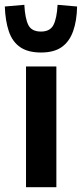

<svg xmlns="http://www.w3.org/2000/svg" viewBox="-38 -777 340 797"><path d="M70 0V-501H196V0ZM132 -559Q78 -559 45.5 -581.5Q13 -604 -1.5 -647.5Q-16 -691 -18 -750L63 -757Q66 -701 79.5 -673.5Q93 -646 132 -646Q170 -646 184 -673.5Q198 -701 201 -757L282 -750Q281 -691 265.5 -647.5Q250 -604 218 -581.5Q186 -559 132 -559Z"/></svg>

Font: Nunito Sans 7pt Condensed
Style: Bold
Weight: 700
Width: 3
Designer: Vernon Adams
Foundry: Vernon Adams
Version: Version 3.101;gftools[0.9.27]